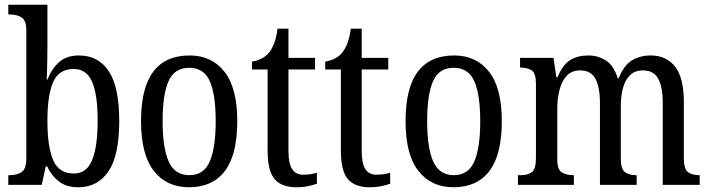

<svg xmlns="http://www.w3.org/2000/svg" viewBox="-20 -780 2995 810"><path d="M310 10Q260 10 228.5 -14.5Q197 -39 179 -78H173L156 0H15V-41H22Q50 -41 70.5 -53.5Q91 -66 91 -113V-651Q91 -695 70.5 -707Q50 -719 22 -719H15V-760H180V-575Q180 -557 179.5 -532Q179 -507 178.5 -482.5Q178 -458 177 -444H180Q198 -490 229.5 -518Q261 -546 313 -546Q395 -546 439 -479.5Q483 -413 483 -269Q483 -124 437.5 -57Q392 10 310 10ZM292 -48Q346 -48 369 -105.5Q392 -163 392 -271Q392 -381 368.5 -435Q345 -489 291 -489Q228 -489 204 -433.5Q180 -378 180 -270Q180 -162 204 -105Q228 -48 292 -48Z M777 10Q683 10 629 -59Q575 -128 575 -269Q575 -409 626.5 -477.5Q678 -546 780 -546Q873 -546 927 -477.5Q981 -409 981 -269Q981 -128 929 -59Q877 10 777 10ZM779 -41Q840 -41 865 -99Q890 -157 890 -269Q890 -381 865 -437.5Q840 -494 778 -494Q716 -494 691 -437.5Q666 -381 666 -269Q666 -157 691.5 -99Q717 -41 779 -41Z M1230 10Q1168 10 1138.5 -24.5Q1109 -59 1109 -145V-487H1043V-520Q1065 -524 1082.5 -532.5Q1100 -541 1114 -557Q1127 -573 1136 -595.5Q1145 -618 1151 -659H1197V-536H1309V-487H1197V-143Q1197 -90 1212.5 -66.5Q1228 -43 1258 -43Q1275 -43 1289 -45Q1303 -47 1317 -51V-5Q1304 0 1281 5Q1258 10 1230 10Z M1539 10Q1477 10 1447.5 -24.5Q1418 -59 1418 -145V-487H1352V-520Q1374 -524 1391.5 -532.5Q1409 -541 1423 -557Q1436 -573 1445 -595.5Q1454 -618 1460 -659H1506V-536H1618V-487H1506V-143Q1506 -90 1521.5 -66.5Q1537 -43 1567 -43Q1584 -43 1598 -45Q1612 -47 1626 -51V-5Q1613 0 1590 5Q1567 10 1539 10Z M1893 10Q1799 10 1745 -59Q1691 -128 1691 -269Q1691 -409 1742.5 -477.5Q1794 -546 1896 -546Q1989 -546 2043 -477.5Q2097 -409 2097 -269Q2097 -128 2045 -59Q1993 10 1893 10ZM1895 -41Q1956 -41 1981 -99Q2006 -157 2006 -269Q2006 -381 1981 -437.5Q1956 -494 1894 -494Q1832 -494 1807 -437.5Q1782 -381 1782 -269Q1782 -157 1807.5 -99Q1833 -41 1895 -41Z M2165 0V-41H2178Q2206 -41 2223.5 -53.5Q2241 -66 2241 -113V-426Q2241 -471 2223 -483Q2205 -495 2176 -495H2174V-536H2315L2327 -454H2332Q2354 -507 2385.5 -526.5Q2417 -546 2462 -546Q2503 -546 2536 -525Q2569 -504 2586 -450H2590Q2613 -506 2647 -526Q2681 -546 2725 -546Q2791 -546 2828 -499Q2865 -452 2865 -349V-113Q2865 -66 2883 -53.5Q2901 -41 2930 -41H2932V0H2776V-346Q2776 -412 2757 -447.5Q2738 -483 2693 -483Q2658 -483 2637.5 -462.5Q2617 -442 2608 -408Q2599 -374 2599 -334V-113Q2599 -66 2617 -53.5Q2635 -41 2663 -41H2666V0H2511V-346Q2511 -412 2492 -447.5Q2473 -483 2428 -483Q2392 -483 2371 -460.5Q2350 -438 2340.5 -401Q2331 -364 2331 -321V-108Q2331 -64 2350.5 -52.5Q2370 -41 2399 -41H2401V0Z"/></svg>

Font: Noto Serif Armenian Condensed
Style: Regular
Weight: 400
Width: 3
Designer: Monotype Design Team
Foundry: Monotype Imaging Inc.
Version: Version 2.008; ttfautohint (v1.8.4.7-5d5b)